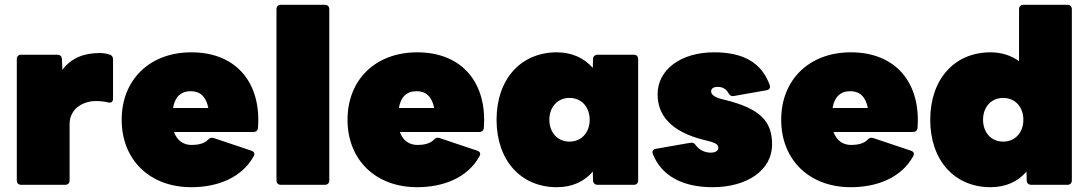

<svg xmlns="http://www.w3.org/2000/svg" viewBox="-20 -770 4536 800"><path d="M252 0C263 0 270 -7 270 -18V-252C270 -326 338 -349 378 -349C399 -349 415 -347 431 -343C444 -340 451 -347 451 -359V-523C451 -533 446 -540 436 -543C423 -547 408 -549 395 -549C331 -549 277 -529 240 -479L238 -524C237 -536 230 -542 219 -542H68C57 -542 50 -535 50 -524V-18C50 -7 57 0 68 0Z M777 10C883 10 986 -27 1037 -119C1043 -130 1039 -138 1028 -142L870 -195C860 -198 853 -195 846 -187C831 -172 806 -166 779 -166C744 -166 718 -184 705 -220H1036C1047 -220 1054 -226 1055 -237C1069 -420 969 -552 777 -552C604 -552 487 -438 487 -271C487 -104 604 10 777 10ZM775 -390C814 -390 839 -367 848 -320H701C709 -367 734 -390 775 -390Z M1334 0C1345 0 1352 -7 1352 -18V-732C1352 -743 1345 -750 1334 -750H1150C1139 -750 1132 -743 1132 -732V-18C1132 -7 1139 0 1150 0Z M1718 10C1824 10 1927 -27 1978 -119C1984 -130 1980 -138 1969 -142L1811 -195C1801 -198 1794 -195 1787 -187C1772 -172 1747 -166 1720 -166C1685 -166 1659 -184 1646 -220H1977C1988 -220 1995 -226 1996 -237C2010 -420 1910 -552 1718 -552C1545 -552 1428 -438 1428 -271C1428 -104 1545 10 1718 10ZM1716 -390C1755 -390 1780 -367 1789 -320H1642C1650 -367 1675 -390 1716 -390Z M2300 10C2362 10 2413 -12 2450 -55L2451 -18C2451 -7 2459 0 2470 0H2621C2632 0 2639 -7 2639 -18V-524C2639 -535 2632 -542 2621 -542H2470C2459 -542 2451 -535 2451 -524L2450 -487C2413 -529 2362 -552 2300 -552C2151 -552 2049 -441 2049 -271C2049 -101 2151 10 2300 10ZM2353 -180C2303 -180 2269 -218 2269 -271C2269 -324 2303 -362 2353 -362C2403 -362 2437 -324 2437 -271C2437 -218 2403 -180 2353 -180Z M2949 10C3092 10 3197 -60 3197 -168C3197 -263 3150 -317 3000 -354L2984 -358C2958 -365 2943 -376 2943 -389C2943 -401 2953 -408 2969 -408C2991 -408 3004 -401 3016 -381C3021 -372 3028 -368 3038 -370L3174 -394C3186 -396 3191 -404 3187 -416C3153 -509 3078 -552 2955 -552C2817 -552 2720 -480 2720 -377C2720 -296 2768 -222 2917 -186L2933 -182C2969 -173 2973 -164 2973 -154C2973 -142 2962 -134 2941 -134C2916 -134 2893 -146 2879 -165C2873 -174 2866 -177 2856 -175L2713 -150C2701 -148 2696 -140 2700 -129C2735 -39 2822 10 2949 10Z M3525 10C3631 10 3734 -27 3785 -119C3791 -130 3787 -138 3776 -142L3618 -195C3608 -198 3601 -195 3594 -187C3579 -172 3554 -166 3527 -166C3492 -166 3466 -184 3453 -220H3784C3795 -220 3802 -226 3803 -237C3817 -420 3717 -552 3525 -552C3352 -552 3235 -438 3235 -271C3235 -104 3352 10 3525 10ZM3523 -390C3562 -390 3587 -367 3596 -320H3449C3457 -367 3482 -390 3523 -390Z M4107 10C4169 10 4220 -12 4257 -55L4258 -18C4258 -7 4266 0 4277 0H4428C4439 0 4446 -7 4446 -18V-732C4446 -743 4439 -750 4428 -750H4244C4233 -750 4226 -743 4226 -732V-515C4193 -539 4153 -552 4107 -552C3958 -552 3856 -441 3856 -271C3856 -101 3958 10 4107 10ZM4160 -180C4110 -180 4076 -218 4076 -271C4076 -324 4110 -362 4160 -362C4210 -362 4244 -324 4244 -271C4244 -218 4210 -180 4160 -180Z"/></svg>

Font: LINE Seed Sans TH Heavy
Style: Regular
Weight: 900
Designer: Dalton Maag Ltd | Thai characters by Cadson Demak Co.,Ltd.
Foundry: Dalton Maag Ltd
Version: Version 1.003